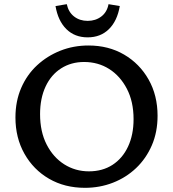

<svg xmlns="http://www.w3.org/2000/svg" viewBox="-20 -888 828 920"><path d="M387 12Q290 12 215 -31.5Q140 -75 97 -151.5Q54 -228 54 -325Q54 -403 81.5 -466.5Q109 -530 157.5 -575Q206 -620 269 -645Q332 -670 404 -670Q500 -670 574.5 -626.5Q649 -583 692 -507Q735 -431 735 -333Q735 -255 707.5 -191.5Q680 -128 632 -82.5Q584 -37 521 -12.5Q458 12 387 12ZM406 -67Q471 -67 519 -98Q567 -129 593.5 -185.5Q620 -242 620 -317Q620 -401 588 -462.5Q556 -524 503 -557.5Q450 -591 383 -591Q321 -591 273 -560.5Q225 -530 198.5 -473.5Q172 -417 172 -341Q172 -257 203.5 -195.5Q235 -134 288 -100.5Q341 -67 406 -67ZM400 -709Q338 -709 298 -748.5Q258 -788 246 -859L300 -868Q308 -830 335 -809Q362 -788 400 -788Q438 -788 465.5 -809Q493 -830 500 -868L554 -859Q542 -788 502 -748.5Q462 -709 400 -709Z"/></svg>

Font: Ysabeau SemiBold
Style: Regular
Weight: 600
Designer: Christian Thalmann (Catharsis Fonts)
Version: Version 2.000;gftools[0.9.27.dev2+g8671c4b]